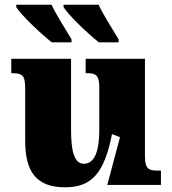

<svg xmlns="http://www.w3.org/2000/svg" viewBox="-20 -786 731 816"><path d="M284 -606V-619C256 -666 220 -721 199 -766H49V-756C70 -721 155 -642 200 -606ZM484 -606V-619C456 -666 420 -721 399 -766H250V-756C271 -721 355 -642 400 -606ZM257 10C372 10 424 -54 456 -216L490 -203L436 0H664V-61H652C617 -61 596 -64 596 -121V-536H344V-475H348C382 -475 402 -471 402 -417V-235C402 -145 383 -90 336 -90C294 -90 282 -149 282 -234V-536H28V-475H32C83 -475 87 -459 87 -402V-189C87 -56 134 10 257 10Z"/></svg>

Font: UArctic Serif Black
Style: Regular
Weight: 900
Designer: Customization by Puisto advertising & original work Monotype Design Team
Foundry: Monotype Imaging Inc.
Version: Version 2.004